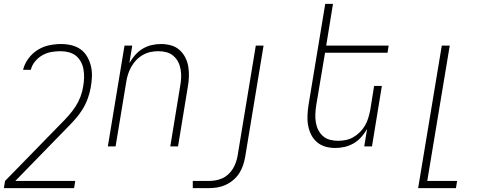

<svg xmlns="http://www.w3.org/2000/svg" viewBox="-43 -755 2563 990"><path d="M339 215H-23L-17 178L271 -117Q292 -138 311.5 -160Q331 -182 346.5 -206Q362 -230 372 -256.5Q382 -283 386 -310Q390 -333 390.5 -354.5Q391 -376 387.5 -397Q384 -418 374 -436.5Q364 -455 348.5 -467.5Q333 -480 312 -485.5Q291 -491 269 -491Q246 -491 222.5 -487Q199 -483 177 -471Q155 -459 138 -438.5Q121 -418 116 -395H76Q83 -425 103 -452.5Q123 -480 151 -497.5Q179 -515 210.5 -521.5Q242 -528 272 -528Q300 -528 326.5 -521.5Q353 -515 373.5 -500Q394 -485 407 -462Q420 -439 426 -413.5Q432 -388 431 -360Q430 -332 425 -305Q420 -275 409 -245.5Q398 -216 381.5 -189.5Q365 -163 343.5 -139Q322 -115 299 -92L36 178H345Z M513 0 599 -520H639L624 -430Q637 -452 654 -471.5Q671 -491 693 -504Q715 -517 739 -522.5Q763 -528 787 -528Q814 -528 839 -521Q864 -514 882.5 -497.5Q901 -481 912.5 -458.5Q924 -436 928 -410.5Q932 -385 931 -358Q930 -331 925 -305L875 0H835L886 -311Q890 -332 891 -353.5Q892 -375 888.5 -396Q885 -417 876 -435Q867 -453 851.5 -466.5Q836 -480 816 -485.5Q796 -491 774 -491Q754 -491 734 -487Q714 -483 695 -472.5Q676 -462 660.5 -446Q645 -430 634.5 -411.5Q624 -393 617.5 -373Q611 -353 608 -333L553 0Z M951 215V178H1034Q1051 178 1068.5 175Q1086 172 1103 164.5Q1120 157 1134 144Q1148 131 1157.5 115.5Q1167 100 1173 83Q1179 66 1182 49L1276 -520H1316L1221 55Q1217 77 1210 98Q1203 119 1190.5 138.5Q1178 158 1159.5 173.5Q1141 189 1120 198.5Q1099 208 1077.5 211.5Q1056 215 1034 215Z M1686 8Q1659 8 1634.5 1Q1610 -6 1591 -22.5Q1572 -39 1561 -61.5Q1550 -84 1545.5 -109.5Q1541 -135 1542.5 -162Q1544 -189 1548 -215L1634 -735H1674L1639 -520H1961L1955 -483H1633L1587 -209Q1584 -188 1583 -166.5Q1582 -145 1585.5 -124Q1589 -103 1598 -85Q1607 -67 1622 -53.5Q1637 -40 1657.5 -34.5Q1678 -29 1700 -29Q1720 -29 1740 -33Q1760 -37 1778.5 -47.5Q1797 -58 1813 -74Q1829 -90 1839.5 -108.5Q1850 -127 1856 -147Q1862 -167 1866 -187L1886 -312H1926L1875 0H1835L1850 -90Q1837 -68 1820 -48.5Q1803 -29 1780.5 -16Q1758 -3 1734 2.5Q1710 8 1686 8Z M2113 215 2235 -520H2276L2160 178H2314L2308 215Z"/></svg>

Font: Iosevka Term Curly Extralight
Style: Italic
Weight: 200
Italic angle: -9°
Designer: Belleve Invis
Foundry: Belleve Invis
Version: Version 32.3.0